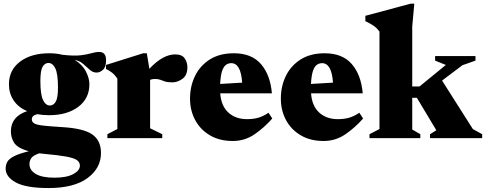

<svg xmlns="http://www.w3.org/2000/svg" viewBox="-20 -734 2582 1020"><path d="M240.5 -122Q207 -122 178 -127.5Q161 -123 155 -116.2Q149 -109.5 149 -100Q149 -86.5 161.2 -78.8Q173.5 -71 207.5 -67Q241.5 -63 306.5 -59Q422.5 -52.5 469.2 -20.5Q516 11.5 516.5 77.5Q517 159 445 212Q373 265 238 265Q118 265 64 235.2Q10 205.5 10 162Q10 142 18.8 126Q27.5 110 54 96.2Q80.5 82.5 133 69.5Q72 52.5 54.2 23.2Q36.5 -6 38 -41.5Q41 -116 124 -143.5Q76.5 -164 52 -201.2Q27.5 -238.5 27.5 -286Q27.5 -362 86.5 -406.5Q145.5 -451 242 -451Q279.5 -451 311.5 -443Q372 -436 407.8 -440.2Q443.5 -444.5 465.5 -451.2Q487.5 -458 507.5 -458Q543.5 -458 543.5 -413.5Q543.5 -378 527.2 -363.2Q511 -348.5 493 -348.5Q473.5 -348.5 457.5 -362.8Q441.5 -377 423 -393.5Q404.5 -410 377 -416Q418.5 -390 436.8 -353.5Q455 -317 455 -287Q455 -211 396 -166.5Q337 -122 240.5 -122ZM245 -173.5Q264.5 -173.5 276.2 -194Q288 -214.5 288 -269Q288 -342 273.8 -370.8Q259.5 -399.5 237.5 -399.5Q218 -399.5 206.2 -379.2Q194.5 -359 194.5 -304Q194.5 -231 208.8 -202.2Q223 -173.5 245 -173.5ZM136.5 138Q136.5 170 170 190Q203.5 210 269 210Q333.5 210 369 191Q404.5 172 404.5 146Q404.5 128.5 389.5 117.2Q374.5 106 334 98.2Q293.5 90.5 216 83.5Q201.5 82 188.5 80.5Q155.5 92 146 106.2Q136.5 120.5 136.5 138Z M911 -445Q946.5 -445 961 -424.2Q975.5 -403.5 975.5 -376.5Q975.5 -334.5 949.5 -315.5Q923.5 -296.5 896.5 -296.5Q871 -296.5 857 -301Q843 -305.5 832 -310Q821 -314.5 804 -314.5Q789.5 -314.5 777.5 -310V-52.5L842 -21V0H550.5V-21L603.5 -48.5V-316.5Q590 -336.5 575.2 -348Q560.5 -359.5 543 -367.5V-389L740.5 -451H760L773.5 -368.5Q845 -445 911 -445Z M1222.5 -451Q1316.5 -451 1366.2 -393.8Q1416 -336.5 1424.5 -238H1150Q1155 -170.5 1193.5 -135.8Q1232 -101 1292 -101Q1324.5 -101 1351 -108.2Q1377.5 -115.5 1406.5 -135L1426.5 -104.5Q1383.5 -55.5 1331.8 -20.2Q1280 15 1216.5 15Q1146.5 15 1095.5 -15Q1044.5 -45 1017 -96Q989.5 -147 989.5 -210.5Q989.5 -275.5 1016 -330.2Q1042.5 -385 1094.5 -418Q1146.5 -451 1222.5 -451ZM1208.5 -398.5Q1194 -398.5 1181.2 -390Q1168.5 -381.5 1160.2 -357.8Q1152 -334 1149.5 -288L1266.5 -295Q1259.5 -398.5 1208.5 -398.5Z M1705 -451Q1799 -451 1848.8 -393.8Q1898.5 -336.5 1907 -238H1632.5Q1637.5 -170.5 1676 -135.8Q1714.5 -101 1774.5 -101Q1807 -101 1833.5 -108.2Q1860 -115.5 1889 -135L1909 -104.5Q1866 -55.5 1814.2 -20.2Q1762.5 15 1699 15Q1629 15 1578 -15Q1527 -45 1499.5 -96Q1472 -147 1472 -210.5Q1472 -275.5 1498.5 -330.2Q1525 -385 1577 -418Q1629 -451 1705 -451ZM1691 -398.5Q1676.5 -398.5 1663.8 -390Q1651 -381.5 1642.8 -357.8Q1634.5 -334 1632 -288L1749 -295Q1742 -398.5 1691 -398.5Z M2170 -46 2213 -21V0H1943V-21L1996 -48.5V-566.5Q1983 -584 1966.8 -595.8Q1950.5 -607.5 1921 -621.5V-650L2161.5 -714.5H2181L2170 -593V-274.5H2208.5L2348.5 -389L2291.5 -412V-436H2506V-412L2436.5 -387.5L2328.5 -306L2492 -48.5L2541.5 -21V0H2264.5V-21L2298 -42L2194.5 -214.5H2170Z"/></svg>

Font: Newsreader 16pt ExtraBold
Style: Regular
Weight: 800
Designer: Hugues Gentile
Foundry: Production Type
Version: Version 1.003; ttfautohint (v1.8.3)